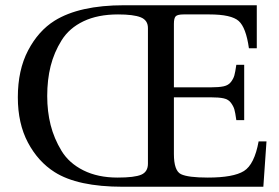

<svg xmlns="http://www.w3.org/2000/svg" viewBox="-20 -712 1065 732"><path d="M48 -341Q48 -445 87 -519.5Q126 -594 188 -633Q283 -692 453 -692H959V-528H929Q918 -607 890 -632Q862 -657 778 -657H680Q657 -657 650 -650Q643 -643 643 -621V-379H783Q815 -379 833 -383Q851 -387 860.5 -399.5Q870 -412 873.5 -424.5Q877 -437 881 -465H911V-254H881Q877 -283 873.5 -295Q870 -307 860.5 -320Q851 -333 833 -337Q815 -341 783 -341H643V-125Q643 -61 670 -48Q697 -35 772 -35Q870 -35 910 -60Q950 -85 966 -173H996L984 0H448Q276 0 188 -56Q125 -96 86.5 -168.5Q48 -241 48 -341ZM160 -346Q160 -287 173 -235.5Q186 -184 214.5 -137Q243 -90 298 -62.5Q353 -35 428 -35Q493 -35 518.5 -46Q544 -57 544 -88V-605Q544 -635 516.5 -646Q489 -657 430 -657Q353 -657 298.5 -631Q244 -605 215 -558.5Q186 -512 173 -460Q160 -408 160 -346Z"/></svg>

Font: Linguistics Pro
Style: Regular
Weight: 400
Designer: Stefan Peev, Context Ltd
Foundry: Stefan Peev, Context Ltd
Version: Version 001.000